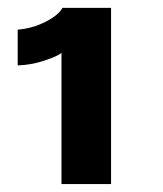

<svg xmlns="http://www.w3.org/2000/svg" viewBox="-20 -757 409 482"><path d="M258.8 -737.3V-294.9H134.3V-624.5Q126.5 -616.7 92.5 -605.2Q58.6 -593.8 24.4 -592.8V-682.6Q61.5 -685.5 94.5 -702.4Q127.4 -719.2 136.7 -737.3Z"/></svg>

Font: Epilogue
Style: Bold
Weight: 700
Designer: Tyler Finck
Foundry: Etcetera Type Co
Version: Version 2.112